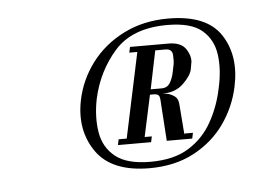

<svg xmlns="http://www.w3.org/2000/svg" viewBox="-32 -742 426 320"><g transform="rotate(-5 181.5 -582.0)"><path d="M102.5 -581.8Q109.5 -615.8 130.6 -643.8Q151.8 -671.8 184.6 -688.2Q217.5 -704.8 259 -704.8Q323.2 -704.8 346.9 -668.8Q370.5 -632.8 359.5 -581.8Q352.5 -548.8 332.9 -520.9Q313.2 -493 281.4 -476Q249.5 -459 207 -459Q143.8 -459 118.1 -495.5Q92.5 -532 102.5 -581.8ZM129 -581.8Q123 -552 127.2 -526.1Q131.5 -500.2 150.9 -484.9Q170.2 -469.5 209.2 -469.5Q248.5 -469.5 273.2 -484.9Q298 -500.2 312.5 -526.1Q327 -552 333 -581.8Q340 -612.5 336.4 -638Q332.8 -663.5 314.4 -678.9Q296 -694.2 256.8 -694.2Q198.2 -694.2 168.6 -660.9Q139 -627.5 129 -581.8ZM205.2 -663.2H256.2Q277.8 -663.2 285.8 -650.1Q293.8 -637 291 -626L289.5 -617.5Q287.5 -606.8 274.1 -593.9Q260.8 -581 240 -581H218L201 -502H171ZM259 -615 261.5 -627.2Q262.8 -633 262.1 -643.4Q261.5 -653.8 250.5 -653.8H233.2L220 -589.8H238.2Q247.8 -589.8 252.4 -597.4Q257 -605 259 -615ZM189.8 -653.8 191.8 -663.2H210.8L208.8 -653.8ZM157.5 -502 159.5 -511.5H177.2L175.2 -502ZM198 -502 199.2 -511.5H215L213 -502ZM224.5 -581H239.5Q241 -581 246.9 -579.9Q252.8 -578.8 259 -574.4Q265.2 -570 265.5 -559.5L270 -502H239.2L235.2 -562.2Q235 -573 233.4 -577Q231.8 -581 224.5 -581ZM269.8 -511.5H283.8L281.8 -502H268.2Z"/></g></svg>

Font: Emberly Black
Style: Italic
Weight: 900
Italic angle: -12°
Designer: Rajesh Rajput
Foundry: Rajesh Rajput
Version: Version 1.000